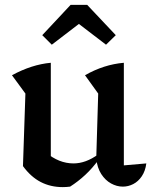

<svg xmlns="http://www.w3.org/2000/svg" viewBox="-20 -757 622 786"><path d="M487 -80 579 -88Q575 -57 560.5 -35.5Q546 -14 525.5 -3.5Q505 7 483 7Q458 7 434.5 -6Q411 -19 394.5 -44.5Q378 -70 374 -108L382 -374L328 -449Q405 -493 487 -500ZM267 7Q259 8 251.5 8.5Q244 9 237 9Q187 9 146.5 -12Q106 -33 74 -77L168 -133Q221 -88 281 -88Q331 -88 382 -125L385 -105Q359 -69 329.5 -41.5Q300 -14 267 7ZM74 -77 84 -374 29 -449Q110 -493 188 -500V-91ZM337 -737 454 -613 414 -574 303 -659 192 -574 153 -613 269 -737Z"/></svg>

Font: Piazzolla 24pt SemiBold
Style: Regular
Weight: 600
Designer: Juan Pablo del Peral
Foundry: Huerta Tipografica
Version: Version 2.005